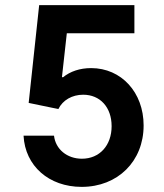

<svg xmlns="http://www.w3.org/2000/svg" viewBox="-20 -720 640 750"><path d="M191 -190H72C78 -72 171 10 299 10C440 10 541 -90 541 -230C541 -359 454 -454 336 -454C292 -454 254 -441 226 -418L222 -419L241 -590H505V-700H133L92 -318L208 -294C225 -329 262 -350 305 -350C371 -350 416 -301 416 -227C416 -152 369 -100 300 -100C242 -100 197 -137 191 -190Z"/></svg>

Font: CommitMono
Style: 700Regular
Weight: 700
Monospace: yes
Designer: Eigil Nikolajsen
Foundry: Eigil Nikolajsen
Version: Version 1.143